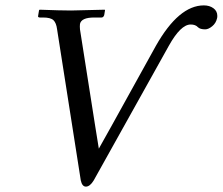

<svg xmlns="http://www.w3.org/2000/svg" viewBox="-20 -681 827 713"><path d="M559 -511Q644 -661 737 -661Q758 -661 772.5 -650.5Q787 -640 787 -622Q787 -616 786 -613Q782 -595 768 -583.5Q754 -572 742 -572Q723 -572 715 -580Q706 -590 688 -590Q651 -590 607 -511L328 -11Q314 12 299 12Q285 12 280 -11L192 -572Q189 -596 178.5 -606Q168 -616 140 -616H128Q121 -616 121 -622L122 -623Q122 -624 122 -625L125 -643L127 -645Q205 -642 244 -642L369 -645L370 -643L367 -625Q364 -616 357 -616H330Q282 -616 277 -592Q276 -583 277 -572L333 -216L347 -129L394 -213Z"/></svg>

Font: Linux Libertine O
Style: Italic
Weight: 400
Italic angle: -12°
Designer: Philipp H. Poll
Foundry: Philipp H. Poll
Version: Version 5.1.6